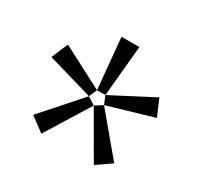

<svg xmlns="http://www.w3.org/2000/svg" viewBox="-122 -899 864 836"><g transform="rotate(30 310.0 -481.0)"><path d="M44.9 -523.9 80.1 -606.9 289.1 -498 272 -458ZM102.1 -266.1 272 -458 310.1 -433.1 173.8 -212.9ZM265.1 -752.9H355L331.1 -498H289.1ZM310.1 -433.1 348.1 -457 513.2 -259.8 439.9 -209ZM331.1 -498 540 -606.9 575.2 -523.9 348.1 -457Z"/></g></svg>

Font: Standard
Style: Regular
Weight: 400
Designer: Bryce Wilner
Version: Version 2.000;PS 2.0;hotconv 16.6.51;makeotf.lib2.5.65220 DE